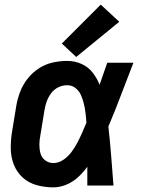

<svg xmlns="http://www.w3.org/2000/svg" viewBox="-20 -801 616 829"><path d="M210 8Q238 8 266 -3.5Q294 -15 316.5 -35.5Q339 -56 357 -81Q357 -40 357 0H470Q465 -64 460 -127.5Q455 -191 448 -255Q477 -323 503 -392Q529 -461 556 -530H443Q427 -483 410 -435Q399 -463 380 -487.5Q361 -512 332 -525Q303 -538 270 -538Q239 -538 207.5 -531Q176 -524 147.5 -505.5Q119 -487 98.5 -460.5Q78 -434 66.5 -403.5Q55 -373 50 -342L32 -232Q26 -195 26.5 -158.5Q27 -122 40 -89.5Q53 -57 78.5 -34Q104 -11 139 -1.5Q174 8 210 8ZM210 -97Q191 -97 175.5 -108.5Q160 -120 155 -138Q150 -156 150 -175.5Q150 -195 154 -215L172 -325Q175 -344 181.5 -362.5Q188 -381 200.5 -398Q213 -415 231.5 -424Q250 -433 270 -433Q291 -433 306.5 -420.5Q322 -408 330 -389.5Q338 -371 342.5 -351.5Q347 -332 349.5 -311.5Q352 -291 353 -271Q344 -249 334.5 -227.5Q325 -206 314 -185Q303 -164 288.5 -144.5Q274 -125 253.5 -111Q233 -97 210 -97ZM309 -555 495 -707 415 -781 247 -613Z"/></svg>

Font: Iosevka Sparkle Oblique
Style: Bold
Weight: 700
Italic angle: -9°
Designer: Belleve Invis
Foundry: Belleve Invis
Version: Version 4.5.0; ttfautohint (v1.8.3)